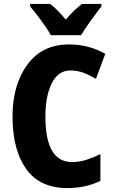

<svg xmlns="http://www.w3.org/2000/svg" viewBox="-20 -951 584 981"><path d="M340 -591Q375 -591 407 -579Q439 -567 470 -548L518 -676Q433 -724 333 -724Q195 -724 119.5 -620.5Q44 -517 44 -356Q44 -186 113.5 -88Q183 10 325 10Q418 10 493 -27V-164Q457 -146 421.5 -134.5Q386 -123 348 -123Q212 -123 212 -355Q212 -462 245 -526.5Q278 -591 340 -591ZM498 -931H399Q359 -901 316 -851Q294 -877 275 -896.5Q256 -916 236 -931H134V-918Q158 -890 190.5 -846Q223 -802 240 -771H394Q413 -803 444.5 -846.5Q476 -890 498 -918Z"/></svg>

Font: Noto Sans Display SemiCondensed Extra
Style: Regular
Weight: 800
Width: 4
Designer: Monotype Design Team
Foundry: Monotype Imaging Inc.
Version: Version 1.900